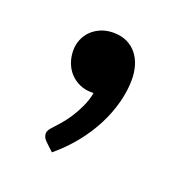

<svg xmlns="http://www.w3.org/2000/svg" viewBox="-64 -181 356 376"><g transform="rotate(20 114.5 7.0)"><path d="M112.5 0Q99 0 87.8 -5Q76.5 -10 68.2 -18.8Q60 -27.5 55.5 -39.5Q51 -51.5 51 -65.5Q51 -77.5 55.5 -88.2Q60 -99 68.2 -107Q76.5 -115 88 -119.8Q99.5 -124.5 113.5 -124.5Q129.5 -124.5 141.8 -118.8Q154 -113 162.2 -102.8Q170.5 -92.5 174.5 -79Q178.5 -65.5 178.5 -50Q178.5 -27.5 172 -2.5Q165.5 22.5 153 47Q140.5 71.5 122 94.5Q103.5 117.5 80 137L63.5 121.5Q56 114.5 56 106Q56 102.5 58.2 98.8Q60.5 95 64 91.5Q69 86 77 77Q85 68 92.8 56.2Q100.5 44.5 107.2 30.2Q114 16 117 0Z"/></g></svg>

Font: Lato 2
Style: Regular
Weight: 500
Designer: Lukasz Dziedzic with Adam Twardoch and Botio Nikoltchev
Foundry: tyPoland Lukasz Dziedzic
Version: Version 2.015; 2015-08-06; http://www.latofonts.com/